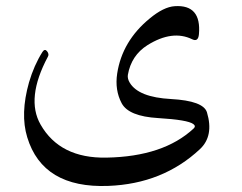

<svg xmlns="http://www.w3.org/2000/svg" viewBox="-20 -419 805 640"><path d="M620.6 -288.1Q554.7 -320.3 471.7 -268.6Q417.5 -234.4 406.2 -169.4Q404.3 -156.7 412.6 -143.1Q441.9 -94.7 550 -88.9Q658.2 -83 669.9 -44.4Q693.4 34.2 646.5 78.1Q522.9 193.8 340.8 200.7Q122.6 209 70.8 38.6Q46.9 -39.1 76.7 -144.5Q93.3 -201.2 121.6 -246.1Q129.4 -257.8 137 -248Q144.5 -238.3 139.6 -230Q65.4 -90.8 115.2 -3.9Q179.7 109.4 335 106.4Q524.9 103 625.5 9.3Q633.8 1.5 624.5 -5.4Q606 -19.5 507.3 -25.4Q408.7 -31.2 385.5 -75Q362.3 -118.7 370.6 -173.8Q387.2 -282.2 479 -357.4Q525.4 -396 562.5 -398.4Q651.9 -404.3 643.1 -304.7Q640.6 -278.3 620.6 -288.1Z"/></svg>

Font: Amiri
Style: Slanted
Weight: 400
Italic angle: 9°
Designer: Khaled Hosny
Version: Version 000.107